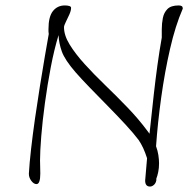

<svg xmlns="http://www.w3.org/2000/svg" viewBox="-20 -676 720 705"><path d="M531 9Q513 9 513 -13L520 -95Q507 -136 489 -162Q471 -186 441 -218.5Q411 -251 376.5 -286Q342 -321 310.5 -353.5Q279 -386 258 -410Q218 -456 207 -487Q196 -518 195 -547Q179 -495 166.5 -429.5Q154 -364 145 -298Q136 -232 131.5 -176Q127 -120 127 -87Q127 -77 127.5 -64Q128 -51 128 -39Q128 0 114 0Q104 0 95 -12Q86 -24 86 -38Q88 -75 94 -128Q100 -181 108.5 -240.5Q117 -300 126.5 -359Q136 -418 144.5 -468Q153 -518 159 -551Q158 -556 158 -560.5Q158 -565 158 -569Q158 -615 174.5 -635.5Q191 -656 218 -656Q228 -656 234.5 -654Q241 -652 241 -647Q241 -637 234.5 -622.5Q228 -608 221.5 -595Q215 -582 215 -576Q215 -546 236 -512Q257 -478 291 -440.5Q325 -403 366 -363.5Q407 -324 447.5 -282Q488 -240 520 -197L529 -185L545 -332Q551 -385 558 -436Q565 -487 574 -538V-568Q574 -590 578 -610Q582 -630 595 -643Q608 -656 636 -656Q651 -656 651 -646V-644Q624 -582 604.5 -497Q585 -412 572 -318.5Q559 -225 553 -139Q559 -123 561.5 -106.5Q564 -90 564 -76Q564 -59 561 -44.5Q558 -30 554 -20V-14Q552 -3 545 3Q538 9 531 9Z"/></svg>

Font: Bilbo
Style: Regular
Weight: 400
Designer: Robert E. Leuschke
Foundry: Robert E. Leuschke
Version: Version 1.100